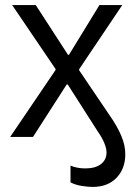

<svg xmlns="http://www.w3.org/2000/svg" viewBox="-20 -540 534 757"><path d="M400 61Q400 90 378 107Q356 124 316 124Q299 124 284.5 121Q270 118 258 113V179Q277 189 302 193Q327 197 345 197Q405 197 439.5 161Q474 125 474 68Q474 50 470 32Q466 14 458 -5Q450 -24 438 -45Q426 -66 409 -90L292 -263V-267L462 -520H372L252 -324H248L121 -520H28L199 -268V-264L20 0H110L243 -207H247L362 -27Q368 -18 374.5 -8Q381 2 386.5 13.5Q392 25 396 37Q400 49 400 61Z"/></svg>

Font: Fixel Variable
Style: Regular
Weight: 100
Width: 3
Designer: AlfaBravo + MacPaw
Foundry: Kyrylo Tkachov, Marchela Mozhyna, Serhii Makarenko, Maria Weinstein, Zakhar Kryvoshyya
Version: Version 1.211